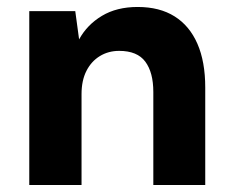

<svg xmlns="http://www.w3.org/2000/svg" viewBox="-20 -531 667 551"><path d="M64 0V-499H196L207 -418Q230 -460 272.5 -485.5Q315 -511 375 -511Q438 -511 481 -484Q524 -457 546.5 -405.5Q569 -354 569 -280V0H420V-267Q420 -323 397 -354Q374 -385 322 -385Q291 -385 266.5 -370Q242 -355 228 -327.5Q214 -300 214 -261V0Z"/></svg>

Font: DM Sans 20pt Black
Style: Regular
Weight: 900
Version: Version 4.004;gftools[0.9.30]